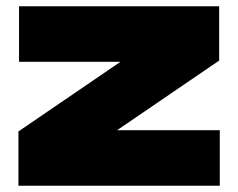

<svg xmlns="http://www.w3.org/2000/svg" viewBox="-20 -595 763 615"><path d="M39 0V-174L401 -421L586 -397H41V-575H682V-401L320 -154L164 -178H684V0Z"/></svg>

Font: Unbounded Black
Style: Regular
Weight: 900
Designer: Luke Prowse, Jean-Baptiste Morizot, Fátima Lázaro, Florian Runge
Foundry: NaN
Version: Version 1.701;gftools[0.9.28.dev5+ged2979d]